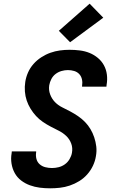

<svg xmlns="http://www.w3.org/2000/svg" viewBox="-20 -1013 640 1041"><path d="M252 8Q223 8 195.5 4.5Q168 1 142 -8.5Q116 -18 94.5 -34.5Q73 -51 60 -74.5Q47 -98 42.5 -126Q38 -154 43 -182L44 -192H176V-188Q173 -169 177.5 -151.5Q182 -134 195 -122.5Q208 -111 225.5 -106.5Q243 -102 262 -102Q280 -102 298 -106.5Q316 -111 331.5 -122Q347 -133 357 -150Q367 -167 370 -184Q375 -211 366 -235Q357 -259 339 -276Q321 -293 299 -304Q277 -315 255 -326.5Q233 -338 212.5 -352Q192 -366 175.5 -384Q159 -402 146 -423Q133 -444 125 -467.5Q117 -491 115 -517Q113 -543 117 -569Q121 -595 132 -620Q143 -645 161.5 -666Q180 -687 204 -702.5Q228 -718 253.5 -727Q279 -736 305 -739.5Q331 -743 357 -743Q385 -743 413 -739.5Q441 -736 465.5 -726Q490 -716 510.5 -699Q531 -682 543.5 -659Q556 -636 559.5 -608.5Q563 -581 558 -553L557 -543H425V-547Q428 -565 424.5 -582Q421 -599 410 -611Q399 -623 382.5 -628Q366 -633 348 -633Q331 -633 313.5 -628Q296 -623 281.5 -612Q267 -601 258.5 -584.5Q250 -568 247 -551Q243 -525 252 -501Q261 -477 278 -459.5Q295 -442 317.5 -431Q340 -420 361.5 -408.5Q383 -397 403.5 -383Q424 -369 441 -351.5Q458 -334 470.5 -313Q483 -292 491 -268Q499 -244 502 -218.5Q505 -193 500 -166Q496 -140 484 -114.5Q472 -89 453 -67.5Q434 -46 409.5 -31Q385 -16 358.5 -7Q332 2 305 5Q278 8 252 8ZM360 -784 299 -846 466 -993 540 -917Z"/></svg>

Font: Iosevka XBd Ex Obl
Style: Regular
Weight: 800
Width: 7
Italic angle: -9°
Monospace: yes
Designer: Belleve Invis
Foundry: Belleve Invis
Version: Version 32.5.0; ttfautohint (v1.8.4)